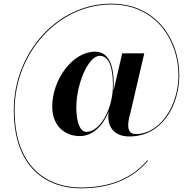

<svg xmlns="http://www.w3.org/2000/svg" viewBox="-20 -810 1050 1044"><path d="M598.5 -352C598.5 -434 582 -529 496 -529C376.5 -529 264 -380 264 -230C264 -126 332.5 -70 414 -70C483.5 -70 540 -125.5 571.5 -204C560 -143 583 -68 683.5 -68C862 -68 955 -238.5 955 -401C955 -584 838 -790 585 -790C292 -790 55 -524 55 -211C55 104 236 214 419 214C582 214 701 162 785 64L781.5 61.5C698 158.5 580.5 209.5 419 209.5C239 209.5 59.5 100.5 59.5 -211C59.5 -521.5 296 -785.5 585 -785.5C835.5 -785.5 950.5 -581 950.5 -401C950.5 -236 851 -81 718 -81C649.5 -81 686.5 -183.5 691.5 -206.5L764.5 -520H644.5L597 -315.5C598 -327.5 598.5 -340 598.5 -352ZM594 -346C594 -215.5 523 -93 450 -93C410 -93 395 -159.5 395 -226.5C395 -350.5 459 -506.5 522.5 -506.5C591.5 -506.5 594 -388 594 -346Z"/></svg>

Font: Bodoni* 36pt Medium
Style: Regular
Weight: 500
Version: Version 2.3